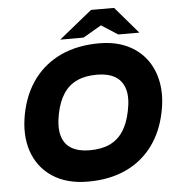

<svg xmlns="http://www.w3.org/2000/svg" viewBox="-59 -943 931 1009"><g transform="rotate(-5 406.0 -439.0)"><path d="M365.1 9.5Q252.6 9.5 177.4 -40.5Q102.1 -90.4 72.6 -177.4Q43.1 -264.4 65.1 -375.5Q86.1 -480.3 141.8 -554.9Q197.5 -629.4 284.5 -669.5Q371.5 -709.5 485.5 -709.5Q569 -709.5 632 -680.5Q694.9 -651.5 733.9 -599.3Q772.9 -547.1 785.7 -476.3Q798.4 -405.6 781.4 -322.1Q760.4 -217.7 705 -143.4Q649.5 -69.1 563.8 -29.8Q478.1 9.5 365.1 9.5ZM387.9 -153.8Q450.1 -153.8 493.5 -173.9Q537 -194.1 564.6 -235.7Q592.1 -277.4 604.7 -340.5Q619.7 -411.2 606.2 -456.9Q592.6 -502.5 555.2 -524.4Q517.8 -546.2 459.7 -546.2Q397.9 -546.2 354.3 -526.1Q310.6 -505.9 283.2 -464.5Q255.9 -423.1 242.9 -359.5Q228.8 -288.8 241.9 -243.1Q255 -197.5 292.6 -175.6Q330.2 -153.8 387.9 -153.8ZM283.8 -746.5 458.7 -888H580.3L530.1 -818.1L406.7 -746.5ZM589.8 -747 479.5 -818.1 458.7 -888H580.3L701.3 -747Z"/></g></svg>

Font: REM Medium
Style: Italic
Weight: 500
Italic angle: -11°
Designer: Octavio Pardo
Foundry: Ashler Design
Version: Version 1.005;gftools[0.9.28]